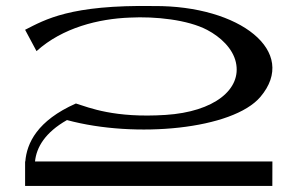

<svg xmlns="http://www.w3.org/2000/svg" viewBox="-20 -616 986 635"><path d="M95.8 -81.9C100.4 -128.7 129.2 -177.9 201.5 -218.9C428.9 -157.4 750 -188.5 841 -295.3C968.7 -445.4 773.5 -597.9 489.3 -596C212 -600.6 129.7 -551.3 63 -517.5L100.8 -446.9C187.2 -525 307 -553.9 409.3 -557.8C493.5 -562.2 601.2 -550.8 665.3 -517C709.1 -493.9 749.8 -456.1 760.1 -410C780.1 -320.9 688.8 -246.2 527.3 -235.9C358.6 -225.1 275.6 -259.8 231.4 -273.6L231.2 -273.8C103 -217 68.6 -142.3 63.7 -81.9H63C63 -81.9 63 -65.5 63 -65.5V-1.1H880.7L880.9 -81.9Z"/></svg>

Font: Novoposelensky
Style: Regular
Weight: 400
Designer: Sasha Pavljenko
Version: Version 1.002;Fontself Maker 3.5.4